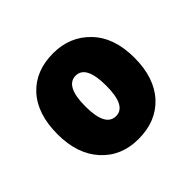

<svg xmlns="http://www.w3.org/2000/svg" viewBox="-103 -829 580 580"><g transform="rotate(-45 187.0 -539.0)"><path d="M351 -539Q351 -453 306.5 -404.5Q262 -356 186 -356Q113 -356 68 -405.5Q23 -455 23 -539Q23 -626 67 -674Q111 -722 187 -722Q258 -722 304.5 -673.5Q351 -625 351 -539ZM142 -539Q142 -453 187 -453Q231 -453 231 -539Q231 -626 187 -626Q142 -626 142 -539Z"/></g></svg>

Font: Noto Sans Tamil SemiCondensed Black
Style: Regular
Weight: 900
Width: 4
Designer: Jelle Bosma - Monotype Design Team
Foundry: Monotype Imaging Inc.
Version: Version 2.004; ttfautohint (v1.8.4.7-5d5b)